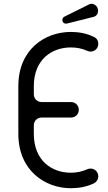

<svg xmlns="http://www.w3.org/2000/svg" viewBox="-20 -976 572 1016"><path d="M77 -268C77 -73 219 20 355 20C399 20 439 12 475 -5C490 -12 500 -26 500 -43C500 -66 482 -84 459 -84C453 -84 447 -83 441 -80C414 -68 385 -62 355 -62C255 -62 159 -125 159 -268V-313C159 -336 177 -354 200 -354H356C379 -354 397 -372 397 -395C397 -418 379 -436 356 -436H200C177 -436 159 -454 159 -477V-520C159 -662 255 -725 355 -725C386 -725 415 -719 442 -707C448 -704 454 -703 459 -703C482 -703 500 -721 500 -744C500 -761 492 -774 476 -781C437 -800 396 -807 355 -807C218 -807 77 -715 77 -520ZM323 -889C314 -885 310 -879 310 -870C310 -857 320 -848 337 -852L476 -887C491 -891 499 -904 499 -919C499 -940 482 -956 465 -956C460 -956 456 -955 452 -953Z"/></svg>

Font: Fabada
Style: Regular
Weight: 400
Designer: deFharo
Foundry: deFharo.com
Version: Version 4.000 2011 initial release